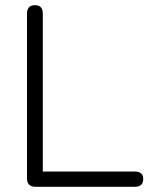

<svg xmlns="http://www.w3.org/2000/svg" viewBox="-20 -720 601 740"><path d="M117 0Q84 0 84 -33V-667Q84 -700 115 -700Q145 -700 145 -667V-59H499Q532 -59 532 -30Q532 0 499 0Z"/></svg>

Font: Shin Retro Maru Gothic Regular
Style: Regular
Weight: 400
Designer: Iose
Foundry: Typographish
Version: Version 1.002